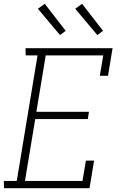

<svg xmlns="http://www.w3.org/2000/svg" viewBox="-28 -988 648 1008"><path d="M-7 0 -8 -38H60L169 -697H107L106 -735H563L539 -590H496L514 -697H212L163 -401H439L433 -363H157L103 -38H405L423 -145H466L442 0ZM483 -804 367 -942 403 -968 513 -826ZM287 -804 171 -942 207 -968 317 -826Z"/></svg>

Font: Iosevka Etoile Extralight
Style: Italic
Weight: 200
Italic angle: -9°
Designer: Belleve Invis
Foundry: Belleve Invis
Version: Version 22.1.2; ttfautohint (v1.8.4)